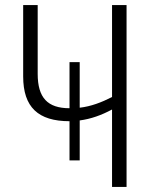

<svg xmlns="http://www.w3.org/2000/svg" viewBox="-20 -734 600 754"><path d="M477 -714H420V-353C379 -332 337 -316 293 -311V-490H253V-309C167 -309 128 -350 128 -444V-714H71V-434C71 -313 130 -258 253 -258V-104H293V-261C338 -267 379 -282 420 -304V0H477Z"/></svg>

Font: Noto Sans Display SemiCondensed Light
Style: Regular
Weight: 300
Width: 4
Designer: Monotype Design Team
Foundry: Monotype Imaging Inc.
Version: Version 1.900